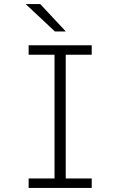

<svg xmlns="http://www.w3.org/2000/svg" viewBox="-20 -922 590 942"><path d="M120.5 0V-46.5H247.5V-653.5H120.5V-700H430V-653.5H302.5V-46.5H430V0ZM249.5 -767.5 106 -902H177.5L303 -767.5Z"/></svg>

Font: Trispace SemiCondensed ExtraLight
Style: Regular
Weight: 200
Width: 4
Designer: Tyler Finck
Foundry: Etcetera Type Company
Version: Version 1.210; ttfautohint (v1.8.3)